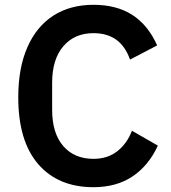

<svg xmlns="http://www.w3.org/2000/svg" viewBox="-20 -766 711 799"><path d="M56 -361Q56 -483 94 -569.5Q132 -656 202 -701Q272 -746 369 -746Q465 -746 530.5 -704Q596 -662 634 -577L521 -518Q483 -628 369 -628Q290 -628 243.5 -573.5Q197 -519 197 -422V-309Q197 -212 243 -158.5Q289 -105 369 -105Q428 -105 468.5 -137Q509 -169 529 -222L637 -160Q598 -76 531 -31.5Q464 13 369 13Q222 13 139 -83Q56 -179 56 -361Z"/></svg>

Font: IBM Plex Sans JP SemiBold
Style: Regular
Weight: 600
Designer: Mike Abbink; Paul van der Laan; Pieter van Rosmalen; Wujin Sim; Yejin Wi; Jinhee Kim; Boomi Park; Yona Kim; Kichan Ma
Foundry: Sandoll Inc.
Version: Version 1.001